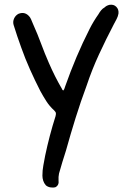

<svg xmlns="http://www.w3.org/2000/svg" viewBox="-20 -823 534 833"><path d="M254 -430Q259 -435 260 -440Q261 -445 263 -449Q286 -514 312 -575.5Q338 -637 369 -698Q377 -714 387 -730.5Q397 -747 407 -761Q412 -770 418.5 -778Q425 -786 434 -791Q442 -799 455 -802Q473 -805 484.5 -793.5Q496 -782 494 -764Q492 -752 486 -740.5Q480 -729 474 -718Q440 -653 409.5 -587Q379 -521 356 -452Q330 -382 308 -311.5Q286 -241 266 -169Q250 -120 236 -70Q233 -55 234 -41Q237 -20 221 -11Q211 -8 199 -10Q187 -12 179 -19Q171 -28 167.5 -39Q164 -50 164 -61Q164 -84 168 -105Q172 -126 176 -148Q194 -234 221 -319Q223 -327 222.5 -332Q222 -337 215 -344Q195 -362 181 -384Q167 -406 155 -428Q131 -475 110 -522Q89 -569 72 -617Q63 -641 55 -665.5Q47 -690 39 -715Q35 -729 41 -742.5Q47 -756 60 -763Q90 -775 110 -748Q115 -740 118 -731.5Q121 -723 125 -715Q143 -675 158.5 -633Q174 -591 192 -550Q218 -490 249 -437Q249 -435 251 -433.5Q253 -432 254 -430Z"/></svg>

Font: Delicious Handrawn
Style: Regular
Weight: 400
Designer: Agung Rohmat
Foundry: Agung Rohmat
Version: Version 1.002; ttfautohint (v1.8.4.7-5d5b);gftools[0.9.27]